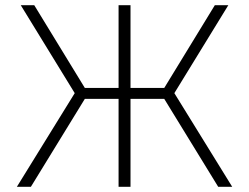

<svg xmlns="http://www.w3.org/2000/svg" viewBox="-20 -720 960 740"><path d="M268 -361 60 -700H112L307 -381H437V-700H483V-381H613L808 -700H860L652 -361L875 0H821L613 -339H483V0H437V-339H307L99 0H45Z"/></svg>

Font: PT Root UI Light
Style: Regular
Weight: 300
Designer: Vitaly Kuzmin
Foundry: ParaType Ltd.
Version: Version 2.000G